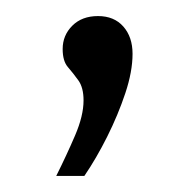

<svg xmlns="http://www.w3.org/2000/svg" viewBox="-20 -92 235 239"><path d="M50 127Q63 101 73.5 76.5Q84 52 84 33Q84 17 77.5 8Q71 -1 64.5 -8.5Q58 -16 58 -31Q58 -48 70 -60Q82 -72 102 -72Q122 -72 133.5 -59Q145 -46 145 -25Q145 -3 136 24Q127 51 113.5 78Q100 105 85 127Z"/></svg>

Font: Alumni Sans Medium
Style: Regular
Weight: 500
Designer: Robert E. Leuschke
Foundry: Robert E. Leuschke
Version: Version 1.018